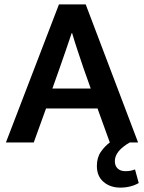

<svg xmlns="http://www.w3.org/2000/svg" viewBox="-20 -650 659 876"><path d="M249 -630H371L610 0H572Q504 39 504 85Q504 107 517 119Q530 131 552 131Q577 131 596 123L613 185Q596 195 574.5 200.5Q553 206 529 206Q483 206 452.5 180Q422 154 422 107Q422 69 440 43Q458 17 481 0L425 -155H190L134 0H7ZM219 -246H394L361 -339Q347 -381 334.5 -418Q322 -455 309 -499H307Q293 -458 280 -419.5Q267 -381 252 -339Z"/></svg>

Font: Mukta Vaani SemiBold
Style: Regular
Weight: 600
Designer: Noopur Datye, Girish Dalvi, Yashodeep Gholap, Pallavi Karambelkar
Foundry: Ek Type
Version: Version 2.538;PS 1.000;hotconv 16.6.51;makeotf.lib2.5.65220;